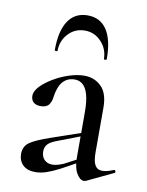

<svg xmlns="http://www.w3.org/2000/svg" viewBox="-75 -683 572 746"><g transform="rotate(10 211.0 -310.0)"><path d="M316 6Q312 8 307 8Q292 8 278.5 -14.5Q265 -37 265 -79V-255Q265 -299 257.5 -325Q250 -351 236.5 -362.5Q223 -374 205 -374Q183 -374 168 -363Q153 -352 145.5 -333.5Q138 -315 135 -293Q133 -274 123.5 -261.5Q114 -249 91 -249Q73 -249 63 -258Q53 -267 53 -283Q53 -302 72 -321.5Q91 -341 120 -358Q149 -375 180.5 -385Q212 -395 239 -395Q279 -395 306 -368.5Q333 -342 333 -285V-108Q333 -75 342 -59Q351 -43 371 -43Q388 -43 415 -54Q419 -56 421.5 -50.5Q424 -45 419 -43ZM115 7Q83 7 66 -10Q49 -27 49 -53Q49 -84 73 -100Q97 -116 150 -134L275 -177L278 -165L176 -126Q152 -117 142 -106Q132 -95 132 -78Q132 -57 144 -45Q156 -33 175 -33Q185 -33 196 -36Q207 -39 219 -44L295 -84L296 -70L210 -23Q181 -8 158.5 -0.5Q136 7 115 7ZM119 -472Q119 -470 113.5 -470Q108 -470 108 -474Q108 -549 134.5 -588.5Q161 -628 211 -628Q261 -628 287 -588.5Q313 -549 313 -474Q313 -470 307.5 -470Q302 -470 302 -472Q302 -511 275.5 -539.5Q249 -568 211 -568Q171 -568 145 -539.5Q119 -511 119 -472Z"/></g></svg>

Font: Cormorant Medium
Style: Regular
Weight: 500
Designer: Christian Thalmann (Catharsis Fonts)
Foundry: Catharsis Fonts
Version: Version 4.000